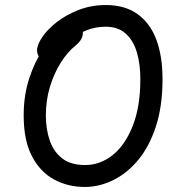

<svg xmlns="http://www.w3.org/2000/svg" viewBox="-20 -731 740 762"><path d="M317 11Q249 11 194 -19Q139 -49 106.5 -111.5Q74 -174 74 -273Q74 -352 95.5 -418.5Q117 -485 150 -533.5Q183 -582 217 -609Q251 -636 276 -636Q293 -636 301 -629Q309 -622 309 -602Q309 -588 302.5 -576Q296 -564 282 -552Q248 -525 221 -482Q194 -439 178 -386Q162 -333 162 -273Q162 -217 178 -172Q194 -127 228 -101.5Q262 -76 318 -76Q377 -76 426.5 -115Q476 -154 506.5 -230.5Q537 -307 537 -417Q537 -477 523 -524Q509 -571 478.5 -598Q448 -625 400 -625Q361 -625 326.5 -612Q292 -599 263 -574.5Q234 -550 209 -515Q202 -506 191 -499Q180 -492 162 -492Q147 -492 137 -503.5Q127 -515 127 -531Q127 -553 147.5 -583.5Q168 -614 205 -643Q242 -672 292 -691.5Q342 -711 400 -711Q476 -711 526 -675Q576 -639 600.5 -573.5Q625 -508 625 -417Q625 -309 598.5 -228.5Q572 -148 527.5 -95Q483 -42 428 -15.5Q373 11 317 11Z"/></svg>

Font: Shantell Sans Light
Style: Regular
Weight: 400
Version: Version 1.011;[c5ecc13dd]